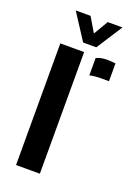

<svg xmlns="http://www.w3.org/2000/svg" viewBox="-147 -829 635 890"><g transform="rotate(20 171.0 -384.0)"><path d="M228.5 -506.5V-592Q249 -603 281.5 -603Q293 -603 304 -602.2Q315 -601.5 323.5 -600.5V-512.5H283Q250.5 -512.5 228.5 -506.5ZM51.5 0V-600H169V0ZM149.5 -640 66.5 -768H139.5L182 -696.5L224.5 -768H297L214.5 -640Z"/></g></svg>

Font: Big Shoulders Stencil Text
Style: Bold
Weight: 700
Designer: Patric King
Foundry: XO Type Co
Version: Version 1.000